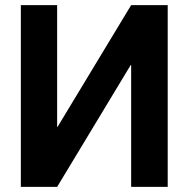

<svg xmlns="http://www.w3.org/2000/svg" viewBox="-20 -731 741 751"><path d="M636 0H493V-476.5L491.5 -477L203.5 0H61.5V-711H203.5V-235L205 -234.5L493 -711H636Z"/></svg>

Font: Roberto Sans
Style: Bold
Weight: 700
Designer: Google (font) & Cristiano Sobral (main changes)
Version: Version 1.000;October 12, 2021;FontCreator 14.0.0.2814 64-bi